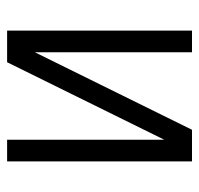

<svg xmlns="http://www.w3.org/2000/svg" viewBox="-30 -530 560 540"><g transform="rotate(90 250.0 -260.0)"><path d="M66 0V-520H127V-78L345 -520H434V0H373V-442L155 0Z"/></g></svg>

Font: Iosevka SS18 Light
Style: Regular
Weight: 300
Monospace: yes
Designer: Belleve Invis
Foundry: Belleve Invis
Version: Version 25.1.1; ttfautohint (v1.8.4)